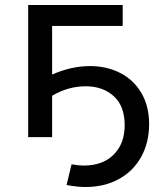

<svg xmlns="http://www.w3.org/2000/svg" viewBox="-20 -550 641 770"><path d="M341 -285C291 -285 240.3 -273.7 189 -251V-446H472V-530H93V0H189V-166C231.7 -191.3 276.7 -204 324 -204C369.3 -204 406.7 -190.8 436 -164.5C465.3 -138.2 480 -99.3 480 -48C480 1.3 465.3 40.7 436 70C406.7 99.3 366.7 114 316 114C302 114 285.7 112.3 267 109L247 192C275 197.3 300 200 322 200C372.7 200 417.3 189.5 456 168.5C494.7 147.5 524.7 117.8 546 79.5C567.3 41.2 578 -2.7 578 -52C578 -100 567.7 -141.7 547 -177C526.3 -212.3 498 -239.2 462 -257.5C426 -275.8 385.7 -285 341 -285Z"/></svg>

Font: Rookery
Style: Regular
Weight: 400
Designer: Ryan Kimball / Julieta Ulanovsky
Foundry: Motorola Mobility LLC.
Version: Version 1.0